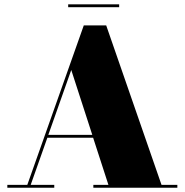

<svg xmlns="http://www.w3.org/2000/svg" viewBox="-20 -884 870 904"><path d="M301 -863.5V-850H541V-863.5ZM14.5 -13.5V0H235.5V-13.5H124.5L203 -235.5H418.5L490.5 -13.5H419.5V0H815V-13.5H740.5L480 -764.5H374.5L108.5 -13.5ZM315.5 -554.5 414.5 -249H207.5Z"/></svg>

Font: Bodoni* 16pt Fatface
Style: Regular
Weight: 900
Version: Version 2.3